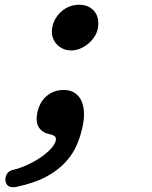

<svg xmlns="http://www.w3.org/2000/svg" viewBox="-20 -558 640 811"><path d="M51 231Q34 235 21 230.5Q8 226 4 210Q0 194 8 179Q16 164 33 160Q63 153 91 140.5Q119 128 142.5 113Q166 98 184 81.5Q202 65 211 48Q219 33 215 23Q211 13 190 9Q159 3 144.5 -19.5Q130 -42 137 -79Q146 -126 176.5 -152Q207 -178 249 -178Q278 -178 296.5 -165Q315 -152 324 -132Q333 -112 334.5 -86Q336 -60 331 -34Q323 9 306.5 49.5Q290 90 258 125.5Q226 161 176 188Q126 215 51 231ZM201 -442Q204 -463 215 -480.5Q226 -498 241 -511Q256 -524 275 -531Q294 -538 315 -538Q335 -538 351 -531Q367 -524 378 -511Q389 -498 393 -480.5Q397 -463 394 -442Q391 -422 380 -404.5Q369 -387 353.5 -374Q338 -361 319.5 -353Q301 -345 280 -345Q260 -345 244 -353Q228 -361 217 -374Q206 -387 201.5 -404.5Q197 -422 201 -442Z"/></svg>

Font: Maple Mono NL SemiBold
Style: Italic
Weight: 600
Italic angle: -10°
Monospace: yes
Designer: subframe7536
Version: Version 7.000